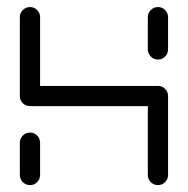

<svg xmlns="http://www.w3.org/2000/svg" viewBox="-20 -539 547 559"><path d="M67.4 0Q55.2 0 46.5 -8.7Q37.8 -17.4 37.8 -29.6V-123.3Q37.8 -135.6 46.5 -144.3Q55.2 -153 67.4 -153Q79.6 -153 88.1 -144.3Q96.7 -135.6 96.7 -123.3V-29.6Q96.7 -17.4 88.1 -8.7Q79.6 0 67.4 0ZM67.4 -518.5Q79.6 -518.5 88.1 -509.8Q96.7 -501.1 96.7 -489.3V-259.3Q96.7 -247 88.1 -238.5Q79.6 -230 67.4 -230Q55.2 -230 46.5 -238.5Q37.8 -247 37.8 -259.3V-489.3Q37.8 -501.1 46.5 -509.8Q55.2 -518.5 67.4 -518.5ZM440 -230H67.4V-288.9H440ZM440 -288.9Q452.2 -288.9 460.7 -280.2Q469.3 -271.5 469.3 -259.3V-29.6Q469.3 -17.4 460.7 -8.7Q452.2 0 440 0Q427.8 0 419.1 -8.7Q410.4 -17.4 410.4 -29.6V-259.3Q410.4 -271.5 419.1 -280.2Q427.8 -288.9 440 -288.9ZM440 -365.6Q427.8 -365.6 419.1 -374.3Q410.4 -383 410.4 -395.2V-489.3Q410.4 -501.1 419.1 -509.8Q427.8 -518.5 440 -518.5Q452.2 -518.5 460.7 -509.8Q469.3 -501.1 469.3 -489.3V-395.2Q469.3 -383 460.7 -374.3Q452.2 -365.6 440 -365.6Z"/></svg>

Font: 26F Galaxy Hebrew Medium
Style: Regular
Weight: 500
Designer: C₂₉H₂₅N₃O₅
Version: Version 1.000